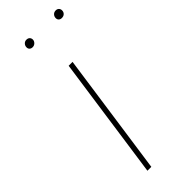

<svg xmlns="http://www.w3.org/2000/svg" viewBox="-237 -740 767 767"><g transform="rotate(-45 146.5 -356.0)"><path d="M103 0H81L155 -519H177ZM88 -690Q88 -699 94 -705.5Q100 -712 109 -712Q118 -712 123 -707Q128 -702 128 -694Q128 -686 121.5 -679.5Q115 -673 106 -673Q98 -673 93 -677.5Q88 -682 88 -690ZM253 -690Q253 -699 259 -705.5Q265 -712 275 -712Q283 -712 288 -707Q293 -702 293 -694Q293 -685 287 -679Q281 -673 271 -673Q263 -673 258 -677.5Q253 -682 253 -690Z"/></g></svg>

Font: FiraGO Thin
Style: Italic
Weight: 100
Italic angle: -8°
Designer: bBox Type GmbH
Foundry: bBox Type GmbH
Version: Version 1.001